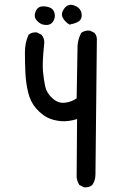

<svg xmlns="http://www.w3.org/2000/svg" viewBox="-20 -798 540 816"><path d="M336.9 -2 317.4 -11.7Q307.6 -27.3 305.7 -44.9L307.6 -292Q269.5 -280.3 238.3 -283.2Q207 -286.1 182.6 -297.9Q158.2 -309.6 133.8 -336.9Q109.4 -364.3 99.6 -405.3Q89.8 -446.3 87.9 -489.3Q85.9 -532.2 85.9 -574.7Q85.9 -617.2 101.6 -650.4Q115.2 -662.1 136.7 -660.2L156.2 -650.4Q169.9 -634.8 168 -613.3Q159.2 -530.3 162.6 -495.1Q166 -460 171.9 -431.6Q177.7 -403.3 202.1 -380.9Q226.6 -358.4 254.9 -361.3Q283.2 -364.3 305.7 -379.9L309.6 -603.5Q311.5 -632.8 325.2 -658.2Q340.8 -669.9 362.3 -668L381.8 -658.2Q393.6 -644.5 391.6 -623L385.7 -56.6Q385.7 -31.2 372.1 -11.7Q358.4 0 336.9 -2ZM164.1 -693.4Q151.4 -695.3 137.2 -710Q123 -724.6 129.9 -745.1Q136.7 -765.6 151.9 -769.5Q167 -773.4 187 -767.6Q207 -761.7 211.9 -741.7Q216.8 -721.7 204.1 -704.6Q191.4 -687.5 164.1 -693.4ZM275.4 -693.4Q255.9 -705.1 246.6 -723.1Q237.3 -741.2 253.4 -762.2Q269.5 -783.2 293.5 -775.4Q317.4 -767.6 324.2 -749.5Q331.1 -731.4 323.2 -716.3Q315.4 -701.2 275.4 -693.4Z"/></svg>

Font: NaikaiFont
Style: Regular
Weight: 400
Version: Version 1.67